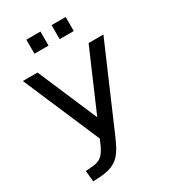

<svg xmlns="http://www.w3.org/2000/svg" viewBox="-224 -852 1023 1156"><g transform="rotate(-30 287.5 -274.0)"><path d="M229 10.7C201.2 75.7 180.2 110.8 116.2 115.7L66.4 120.1L73.7 196.3L122.1 193.4C256.8 185.1 284.2 121.6 336.9 -1.5L568.8 -539.1H465.8L287.6 -126L110.8 -539.1H8.8L236.8 -7.3ZM424.8 -646.5V-744.1H326.7V-646.5ZM249.5 -646.5V-744.1H151.4V-646.5Z"/></g></svg>

Font: Winston
Style: Regular
Weight: 400
Designer: Vernon Adams, Kim Jin-seong, David Berlow, Cristiano Sobral
Foundry: The Winston Project Authors
Version: Version 3.004